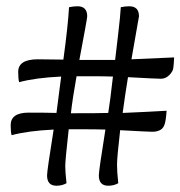

<svg xmlns="http://www.w3.org/2000/svg" viewBox="-20 -633 575 612"><path d="M206 -272Q299 -272 325 -273Q331 -309 340 -389Q314 -390 255 -390H224Q211 -317 206 -272ZM363 -218Q353 -131 353 -108Q353 -85 357 -49Q343 -41 325 -41Q295 -41 295 -74Q295 -89 316 -220Q290 -221 231 -221H199Q188 -122 188 -103.5Q188 -85 192 -49Q178 -41 160 -41Q130 -41 130 -74Q130 -89 151 -220Q68 -216 17 -202Q14 -212 14 -234Q14 -274 71.5 -274Q129 -274 160 -273L175 -389Q92 -385 41 -371Q38 -381 38 -404Q38 -444 101 -444L182 -443Q197 -553 200 -610Q214 -613 227 -613Q258 -613 258 -581Q258 -574 233 -442H347Q348 -451 356 -518.5Q364 -586 365 -610Q379 -613 392 -613Q423 -613 423 -581Q423 -579 399 -444Q517 -449 535 -450Q534 -428 532.5 -416.5Q531 -405 519.5 -393.5Q508 -382 493 -382Q478 -382 388 -387Q379 -333 371 -273Q462 -277 511 -280Q509 -249 504.5 -236Q500 -223 489.5 -218Q479 -213 466 -213Q453 -213 363 -218Z"/></svg>

Font: Overlock
Style: Regular
Weight: 400
Designer: Dario Muhafara
Foundry: Dario Manuel Muhafara
Version: Version 1.002